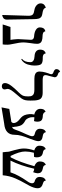

<svg xmlns="http://www.w3.org/2000/svg" viewBox="828 -1614 801 2497"><g transform="rotate(90 1228.5 -365.5)"><path d="M174.8 5.9 185.1 -335.9Q185.1 -376.5 168.2 -391.6Q151.4 -406.7 110.8 -412.1Q72.3 -418.9 48.1 -441.4Q23.9 -463.9 23.9 -494.1Q23.9 -509.8 30 -522.5Q36.1 -535.2 44.4 -541.7Q52.7 -548.3 61.3 -553Q69.8 -557.6 76.2 -558.6L82 -560.1Q84 -549.3 90.1 -541.5Q96.2 -533.7 106.7 -529.3Q117.2 -524.9 123.5 -522.9Q129.9 -521 141.1 -519Q155.8 -516.6 163.8 -514.9Q171.9 -513.2 182.9 -509.8Q193.8 -506.3 199.5 -501.5Q205.1 -496.6 211.7 -488.5Q218.3 -480.5 221.4 -469.2Q224.6 -458 226.8 -442.1Q229 -426.3 229 -405.8Q229.5 -370.6 231.9 -227.8Q234.4 -85 234.9 -51.8Q234.9 -36.6 228.8 -25.4Q222.7 -14.2 214.6 -8.5Q206.5 -2.9 197 0.7Q187.5 4.4 182.4 5.1Q177.2 5.9 174.8 5.9Z M531.7 -272Q531.7 -220.7 550.8 -136.2Q561.5 -86.9 561.5 -64Q561.5 -20 557.6 0H297.9L330.6 -101.1H498.5Q493.2 -131.3 489.7 -181.2Q488.8 -188 488.8 -204.1Q488.8 -216.8 493.7 -293.9Q497.6 -347.7 497.6 -369.1Q497.6 -387.2 485.8 -397Q474.1 -406.7 454.6 -408.2Q399.9 -411.6 368.2 -431.6Q336.4 -451.7 336.4 -481.9Q336.4 -502 341.8 -516.8Q347.2 -531.7 354.5 -538.6Q361.8 -545.4 369.4 -549.3Q377 -553.2 382.3 -553.7L387.7 -554.2Q389.6 -542.5 396 -534.9Q402.3 -527.3 413.3 -523.9Q424.3 -520.5 432.4 -519.5Q440.4 -518.6 453.6 -518.1Q470.2 -517.6 481.9 -515.9Q493.7 -514.2 507.3 -509.8Q521 -505.4 529.5 -498.3Q538.1 -491.2 543.9 -478.5Q549.8 -465.8 549.8 -448.2Q549.8 -416.5 540.5 -359.9Q531.7 -294.9 531.7 -272Z M751.5 -241.2 744.6 -250Q788.6 -283.2 788.6 -360.8Q788.6 -384.8 768.8 -398.7Q749 -412.6 713.4 -414.1Q671.4 -415.5 648.4 -434.3Q625.5 -453.1 625.5 -486.8Q625.5 -505.4 630.6 -519.8Q635.7 -534.2 643.1 -541.3Q650.4 -548.3 657.5 -552.7Q664.6 -557.1 669.9 -558.1L674.8 -559.1Q676.3 -548.3 681.2 -540.5Q686 -532.7 691.7 -529.1Q697.3 -525.4 707.5 -523.4Q717.8 -521.5 723.9 -521.2Q730 -521 741.7 -521Q796.4 -521 814.5 -499.8Q832.5 -478.5 832.5 -411.1Q832.5 -392.1 829.3 -371.3Q826.2 -350.6 818.4 -325Q810.5 -299.3 793.2 -276.9Q775.9 -254.4 751.5 -241.2Z M957 -557.1Q957 -535.2 972.7 -527.6Q988.3 -520 1018.1 -520H1179.2H1189.9Q1216.3 -519.5 1234.1 -512.9Q1252 -506.3 1262.7 -495.1Q1273.4 -483.9 1279.1 -462.6Q1284.7 -441.4 1286.4 -419.2Q1288.1 -397 1288.1 -360.8Q1288.1 -315.9 1282.2 -292Q1276.4 -268.1 1262.2 -247.3Q1248 -226.6 1209 -182.1Q1170.4 -137.2 1153.3 -111.1Q1136.2 -85 1136.2 -61Q1136.2 -51.8 1140.1 -42Q1140.1 -41.5 1141.6 -34.9Q1143.1 -28.3 1143.1 -24.9Q1143.1 -7.3 1131.3 2Q1119.6 11.2 1101.1 11.2Q1082 11.2 1071 0.7Q1060.1 -9.8 1060.1 -29.8Q1060.1 -47.9 1070.3 -70.3Q1080.6 -92.8 1099.4 -116.7Q1118.2 -140.6 1132.1 -156Q1146 -171.4 1165 -190.9Q1173.3 -198.2 1179.2 -205.1Q1214.4 -240.7 1224.1 -263.2Q1233.9 -285.6 1233.9 -332Q1233.9 -352.1 1231 -365Q1228 -377.9 1219 -389.6Q1210 -401.4 1191.7 -406.7Q1173.3 -412.1 1145 -412.1H1004.9Q985.4 -412.1 970.2 -414.8Q955.1 -417.5 940.7 -424.1Q926.3 -430.7 918.2 -444.6Q910.2 -458.5 910.2 -479Q910.2 -499 914.1 -521.2Q918 -543.5 922.4 -557.9Q926.8 -572.3 935.1 -598.1Q945.3 -618.7 945.3 -631.8Q945.3 -649.9 924.3 -658.2Q878.9 -672.9 878.9 -696.8Q878.9 -705.6 880.9 -713.1Q882.8 -720.7 886 -725.6Q889.2 -730.5 892.8 -734.1Q896.5 -737.8 900.6 -740Q904.8 -742.2 907.7 -743.4Q910.6 -744.6 913.1 -745.1L916 -746.1Q918 -725.6 944.3 -719.2Q984.9 -706.5 984.9 -676.8Q984.9 -674.3 976.6 -640.9Q968.3 -607.4 966.3 -601.1Q957 -574.2 957 -557.1Z M1628.9 -123Q1643.1 -126 1650.1 -133.3Q1657.2 -140.6 1664.6 -159.2Q1666.5 -163.6 1672.9 -181.2Q1679.2 -198.7 1684.8 -213.1Q1690.4 -227.5 1701.7 -253.4Q1712.9 -279.3 1725.6 -306.2Q1751.5 -363.8 1751.5 -381.8Q1751.5 -408.2 1729.5 -414.1Q1654.8 -430.7 1654.8 -482.9Q1654.8 -503.4 1659.4 -519Q1664.1 -534.7 1670.4 -542.2Q1676.8 -549.8 1683.1 -554.4Q1689.5 -559.1 1694.3 -560.1L1698.7 -561Q1703.1 -543 1713.4 -534.2Q1723.6 -525.4 1747.6 -521Q1754.9 -519.5 1763.7 -518.1Q1815.9 -509.3 1815.9 -463.9Q1815.9 -435.1 1784.7 -355.5Q1782.2 -349.1 1780.8 -346.2Q1758.8 -291 1745.8 -245.1Q1732.9 -199.2 1732.9 -153.8Q1732.9 -34.7 1593.8 -20H1591.8Q1554.7 -13.7 1376.5 15.1L1396.5 -85.9L1565.9 -112.8Q1580.6 -126 1580.6 -143.1Q1580.1 -162.1 1567.9 -181.6Q1555.7 -201.2 1536.6 -215.8Q1530.8 -220.2 1527.8 -223.1Q1503.9 -241.7 1490.7 -260Q1477.5 -278.3 1470.7 -307.1Q1470.2 -308.1 1469.7 -311.3Q1469.2 -314.5 1468.8 -315.9Q1462.4 -345.7 1463.9 -376Q1464.8 -389.2 1469.7 -411.1Q1437 -418 1416.3 -438.5Q1395.5 -459 1395.5 -488.8Q1395.5 -506.3 1399.4 -520Q1403.3 -533.7 1409.2 -540.3Q1415 -546.9 1420.9 -551Q1426.8 -555.2 1430.7 -556.2L1434.6 -557.1Q1442.9 -527.3 1480.5 -522Q1522 -522 1542.2 -506.6Q1562.5 -491.2 1562.5 -450.2Q1562.5 -426.8 1554.7 -407.2Q1535.6 -411.1 1520.5 -411.1Q1519 -411.1 1515.6 -411.4Q1512.2 -411.6 1509.3 -411.6Q1506.3 -411.6 1503.9 -411.1V-398.9Q1503.9 -359.4 1509.8 -350.1Q1515.1 -332 1525.6 -316.2Q1536.1 -300.3 1547.9 -293.9Q1591.8 -271.5 1608.9 -240.2Q1616.7 -222.7 1617.7 -217.8Q1628.9 -181.2 1628.9 -150.9H1630.9Q1633.8 -129.4 1628.9 -123Z M2428.2 -452.1Q2428.2 -429.7 2418.5 -401.1Q2408.7 -372.6 2397.9 -352.1Q2387.2 -331.5 2365.2 -293Q2343.3 -253.9 2331.1 -230.5Q2318.8 -207 2301.3 -167Q2283.7 -127 2273.4 -85.7Q2263.2 -44.4 2259.3 0H1960.4Q1956.5 -22.9 1955.1 -46.9Q1955.1 -70.8 1951.2 -85.9Q1947.8 -99.6 1933.1 -149.9Q1911.1 -228 1911.1 -275.9Q1911.1 -336.4 1936 -410.2Q1875 -429.7 1875 -477.1Q1875 -498.5 1879.6 -514.9Q1884.3 -531.2 1890.6 -539.3Q1897 -547.4 1903.6 -552.2Q1910.2 -557.1 1914.6 -558.1L1919.4 -559.1Q1924.8 -541 1934.8 -533.4Q1944.8 -525.9 1972.2 -521Q1974.1 -520.5 1977.8 -519.5Q1981.4 -518.6 1983.4 -518.1Q2026.4 -503.4 2026.4 -443.8Q2026.4 -426.8 2021 -408.2Q2004.4 -408.2 1974.1 -405.8H1966.3Q1950.2 -344.7 1950.2 -292Q1950.2 -219.2 2008.3 -102.1L2026.4 -104Q2089.8 -223.6 2141.1 -412.1Q2080.1 -436 2080.1 -482.9Q2080.1 -502.9 2084.7 -518.1Q2089.4 -533.2 2095.9 -540.8Q2102.5 -548.3 2109.1 -553.2Q2115.7 -558.1 2120.6 -559.1L2125 -560.1Q2130.4 -533.2 2151.4 -526.9Q2152.8 -526.4 2166 -522.9Q2167.5 -522.5 2170.7 -522Q2173.8 -521.5 2175.3 -521Q2187.5 -518.1 2195.3 -514.9Q2203.1 -511.7 2213.1 -504.6Q2223.1 -497.6 2228.3 -484.4Q2233.4 -471.2 2233.4 -452.1Q2233.4 -442.4 2228.5 -424.1Q2223.6 -405.8 2219.2 -396Q2197.8 -409.2 2174.3 -410.2Q2134.8 -233.9 2068.4 -101.1H2221.2Q2254.9 -202.6 2337.4 -319.8Q2363.3 -354.5 2363.3 -381.8Q2363.3 -387.7 2362.1 -392.6Q2360.8 -397.5 2358.4 -401.1Q2356 -404.8 2353.5 -407.2Q2351.1 -409.7 2347.4 -411.6Q2343.8 -413.6 2341.8 -414.6Q2339.8 -415.5 2336.2 -416.7Q2332.5 -418 2332 -418V-417Q2281.2 -435.1 2281.2 -476.1Q2281.2 -498.5 2286.1 -515.4Q2291 -532.2 2298.1 -540.3Q2305.2 -548.3 2312.3 -553.2Q2319.3 -558.1 2324.2 -559.1L2329.1 -560.1Q2331.1 -537.6 2349.1 -529.8Q2353 -528.3 2359.4 -525.9Q2365.7 -523.4 2367.2 -522.9Q2367.7 -522.5 2369.4 -522Q2371.1 -521.5 2372.1 -521Q2382.3 -518.1 2389.4 -514.6Q2396.5 -511.2 2406.7 -503.7Q2417 -496.1 2422.6 -483.2Q2428.2 -470.2 2428.2 -452.1Z"/></g></svg>

Font: Common Serif News
Style: Regular
Weight: 450
Designer: Philipp H. Poll, Khaled Hosny
Foundry: Stefan Peev, Context Ltd.
Version: Version 1.026